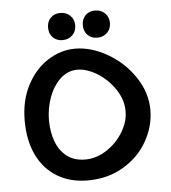

<svg xmlns="http://www.w3.org/2000/svg" viewBox="-51 -740 702 789"><g transform="rotate(-5 300.0 -346.0)"><path d="M42.5 -266.5Q42.5 -349 75.5 -412Q108.5 -475 161.8 -509Q215 -543 274 -543Q340 -543 407.2 -504.5Q474.5 -466 517.8 -401.5Q561 -337 561 -264.5Q560.5 -197 525.5 -135.8Q490.5 -74.5 426.5 -36.8Q362.5 1 280 1Q208.5 1 154.8 -31Q101 -63 71.8 -123.2Q42.5 -183.5 42.5 -266.5ZM459 -269Q459 -316 430.2 -359.2Q401.5 -402.5 358.5 -429.2Q315.5 -456 276.5 -456Q235.5 -456 205 -426.8Q174.5 -397.5 158.2 -352.2Q142 -307 142 -260Q142 -210 157 -170.5Q172 -131 202.2 -108.2Q232.5 -85.5 277 -85.5Q322.5 -85.5 364.8 -112.8Q407 -140 433 -182.8Q459 -225.5 459 -269ZM171.5 -638.5Q171.5 -663.5 186.8 -679Q202 -694.5 226.5 -694.5Q251.5 -694.5 267.5 -678.8Q283.5 -663 283.5 -638.5Q283.5 -614 267.5 -598.2Q251.5 -582.5 226.5 -582.5Q202 -582.5 186.8 -598Q171.5 -613.5 171.5 -638.5ZM314.5 -636Q314.5 -661 329.8 -676.5Q345 -692 369.5 -692Q394.5 -692 410.5 -676.2Q426.5 -660.5 426.5 -636Q426.5 -611.5 410.5 -595.8Q394.5 -580 369.5 -580Q345 -580 329.8 -595.5Q314.5 -611 314.5 -636Z"/></g></svg>

Font: JuliaMono Medium
Style: Italic
Weight: 500
Italic angle: -9°
Monospace: yes
Designer: cormullion
Foundry: corm
Version: Version 0.054; ttfautohint (v1.8.4)